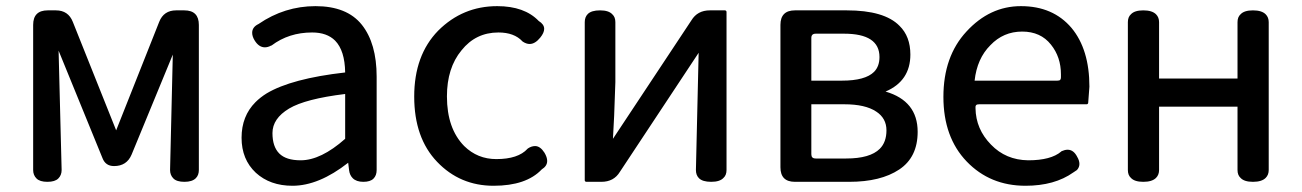

<svg xmlns="http://www.w3.org/2000/svg" viewBox="-20 -552 4197 619"><path d="M86.9 -3.9V-471.7Q86.9 -495.1 98.6 -506.8Q110.4 -518.6 133.8 -518.6H160.2Q200.2 -518.6 214.8 -481.4L354.5 -131.8L493.2 -481.4Q507.8 -518.6 547.9 -518.6H574.2Q597.7 -518.6 609.4 -506.8Q621.1 -495.1 621.1 -471.7V-3.9Q621.1 12.7 611.3 22.5Q599.6 34.2 574.7 34.2Q549.8 34.2 539.1 23.4Q528.3 12.7 528.3 -3.9L537.1 -376L404.3 -53.7Q388.7 -16.6 347.7 -16.6Q320.3 -16.6 310.5 -42L168.9 -388.7L178.7 -3.9Q178.7 12.7 168 23.4Q157.2 34.2 132.8 34.2Q108.4 34.2 97.7 23.4Q86.9 12.7 86.9 -3.9Z M804.7 4.9Q758.8 -38.1 758.8 -107.9Q758.8 -177.7 803.7 -222.7Q819.3 -238.3 839.8 -251Q919.9 -298.8 1092.8 -318.4Q1091.8 -388.7 1060.5 -420.9Q1034.2 -447.3 986.3 -447.3Q911.1 -447.3 855.5 -405.3Q855.5 -405.3 854.5 -405.3Q843.8 -399.4 834 -399.4Q814.5 -399.4 800.8 -421.9Q793 -434.6 793 -446.3Q793 -464.8 813.5 -474.6Q897.5 -532.2 997.1 -532.2Q1098.6 -532.2 1146.5 -472.2Q1194.3 -412.1 1194.3 -304.7V-3.9Q1194.3 13.7 1184.1 23.9Q1173.8 34.2 1151.4 34.2Q1128.9 34.2 1117.2 22.5Q1107.4 12.7 1105.5 -2.9L1102.5 -27.3Q1007.8 46.9 922.9 46.9Q850.6 46.9 804.7 4.9ZM858.4 -123Q858.4 -79.1 880.4 -57.1Q902.3 -35.2 949.2 -35.2Q1014.6 -35.2 1092.8 -104.5V-249Q964.8 -233.4 912.1 -202.1Q858.4 -169.9 858.4 -123Z M1744.1 -33.2Q1744.1 -16.6 1726.6 -5.9Q1676.8 46.9 1571.3 46.9Q1462.9 46.9 1389.2 -30.3Q1315.4 -107.4 1315.4 -240.7Q1315.4 -374 1392.6 -453.1Q1471.7 -532.2 1583 -532.2Q1670.9 -532.2 1716.8 -484.4Q1734.4 -473.6 1734.4 -459Q1734.4 -446.3 1721.7 -430.7Q1705.1 -410.2 1687.5 -410.2Q1676.8 -410.2 1665 -418Q1665 -418 1664.1 -418.9Q1637.7 -447.3 1586.9 -447.3Q1513.7 -447.3 1467.8 -389.6Q1420.9 -333 1420.9 -241.2Q1420.9 -137.7 1476.6 -81.1Q1519.5 -39.1 1580.1 -39.1Q1650.4 -39.1 1680.7 -72.3Q1681.6 -73.2 1681.6 -73.2Q1693.4 -81.1 1705.1 -81.1Q1721.7 -81.1 1735.4 -59.6Q1744.1 -44.9 1744.1 -33.2Z M1865.2 29.3V-480.5Q1865.2 -497.1 1875 -506.8Q1886.7 -518.6 1914.6 -518.6Q1942.4 -518.6 1954.1 -505.9Q1963.9 -497.1 1963.9 -480.5V-287.1L1960 -178.7L1956.1 -104.5L2209 -486.3Q2228.5 -518.6 2268.6 -518.6H2317.4Q2319.3 -518.6 2320.8 -517.1Q2322.3 -515.6 2322.3 -513.7V-3.9Q2322.3 12.7 2312.5 21.5Q2300.8 34.2 2272.9 34.2Q2245.1 34.2 2233.4 22.5Q2223.6 12.7 2223.6 -3.9L2232.4 -381.8L1978.5 2Q1959 34.2 1918.9 34.2H1870.1Q1868.2 34.2 1866.7 32.7Q1865.2 31.2 1865.2 29.3Z M2835 -256.8Q2938.5 -226.6 2938.5 -127Q2938.5 -44.9 2878.9 -5.4Q2819.3 34.2 2717.8 34.2H2543Q2519.5 34.2 2507.8 22.5Q2496.1 10.7 2496.1 -12.7V-471.7Q2496.1 -495.1 2507.8 -506.8Q2519.5 -518.6 2543 -518.6H2710Q2831.1 -518.6 2879.9 -468.8Q2915 -434.6 2915 -376Q2915 -291 2835 -256.8ZM2595.7 -292H2694.3Q2769.5 -292 2797.9 -320.3Q2815.4 -337.9 2815.4 -368.2Q2815.4 -443.4 2701.2 -443.4H2610.4Q2602.5 -443.4 2599.1 -439.9Q2595.7 -436.5 2595.7 -429.7ZM2595.7 -54.7Q2595.7 -47.9 2599.1 -44.4Q2602.5 -41 2610.4 -41H2708Q2785.2 -41 2816.4 -72.3Q2837.9 -93.8 2837.9 -131.8Q2837.9 -170.9 2804.7 -192.4Q2769.5 -215.8 2702.1 -215.8H2595.7Z M3095.7 -450.2Q3170.9 -532.2 3271.5 -532.2Q3375 -532.2 3434.6 -461.9Q3492.2 -392.6 3492.2 -272.5Q3492.2 -272.5 3488.3 -220.7Q3488.3 -218.8 3486.8 -217.3Q3485.4 -215.8 3483.4 -215.8H3136.7Q3129.9 -215.8 3127.4 -213.4Q3125 -210.9 3125 -208Q3125 -205.1 3125 -204.1Q3125 -203.1 3125 -203.1Q3126 -135.7 3174.8 -85.9Q3222.7 -36.1 3294.9 -35.2Q3368.2 -35.2 3401.4 -63.5Q3401.4 -63.5 3402.3 -64.5Q3413.1 -69.3 3421.9 -69.3Q3441.4 -69.3 3453.1 -45.9Q3460 -34.2 3460 -23.4Q3460 -12.7 3452.1 -3.9Q3446.3 0 3440.4 3.9Q3379.9 46.9 3286.1 46.9Q3171.9 46.9 3096.7 -31.2Q3021.5 -109.4 3021.5 -239.7Q3021.5 -370.1 3095.7 -450.2ZM3400.4 -305.7V-312.5Q3400.4 -368.2 3368.2 -408.2Q3335 -450.2 3275.4 -450.2Q3214.8 -450.2 3172.9 -406.2Q3129.9 -363.3 3122.1 -292H3388.7Q3395.5 -292 3397.9 -294.4Q3400.4 -296.9 3400.4 -302.7Z M3707 21.5Q3694.3 34.2 3666 34.2Q3637.7 34.2 3626 21.5Q3616.2 12.7 3616.2 -3.9V-480.5Q3616.2 -497.1 3626 -505.9Q3637.7 -518.6 3666 -518.6Q3694.3 -518.6 3707 -505.9Q3716.8 -496.1 3716.8 -480.5V-298.8H3969.7V-480.5Q3969.7 -497.1 3979.5 -505.9Q3991.2 -518.6 4019.5 -518.6Q4047.9 -518.6 4060.5 -505.9Q4070.3 -496.1 4070.3 -480.5V-3.9Q4070.3 11.7 4060.5 21.5Q4047.9 34.2 4019.5 34.2Q3991.2 34.2 3979.5 21.5Q3969.7 12.7 3969.7 -3.9V-208H3716.8V-3.9Q3716.8 11.7 3707 21.5Z"/></svg>

Font: TaiwanPearl
Style: Regular
Weight: 400
Version: Version 2.102